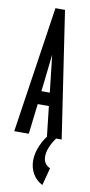

<svg xmlns="http://www.w3.org/2000/svg" viewBox="-97 -672 444 949"><g transform="rotate(10 125.0 -198.0)"><path d="M170 0 153 -152H97L79 0H6L101 -634H149L244 0ZM125 -405 104 -218H146ZM212 150 189 238Q156 221 139.5 191Q123 161 123 126Q123 89 141 48Q159 7 192 -27L216 0Q178 54 178 96Q178 135 212 150Z"/></g></svg>

Font: Inconsolata UltraCondensed Bold
Style: Regular
Weight: 700
Width: 1
Monospace: yes
Designer: Raph Levien, Cyreal, Brenton Simpson
Foundry: Raph Levien, Cyreal, Google
Version: Version 3.001; ttfautohint (v1.8.2.53-6de2)